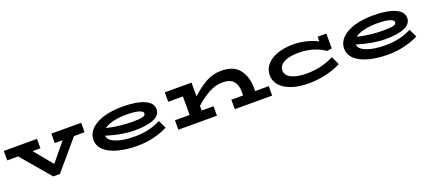

<svg xmlns="http://www.w3.org/2000/svg" viewBox="44 -1373 5041 2274"><g transform="rotate(-20 2564.0 -235.5)"><path d="M991 -352H857L547 13H463L153 -352H16V-471H434V-352H336L525 -122L714 -352H615V-471H991Z M1911 -75Q1839 -36 1737.5 -11Q1636 14 1527 14Q1396 14 1290 -13Q1184 -40 1121 -95Q1058 -150 1058 -232Q1058 -306 1114.5 -363.5Q1171 -421 1274 -452.5Q1377 -484 1513 -484Q1686 -484 1785.5 -441.5Q1885 -399 1885 -318Q1885 -244 1802 -206.5Q1719 -169 1558 -169Q1404 -169 1204 -230Q1209 -170 1300 -135.5Q1391 -101 1534 -101Q1722 -101 1862 -176ZM1245 -312Q1323 -293 1408 -283.5Q1493 -274 1561 -274Q1657 -274 1695 -283.5Q1733 -293 1733 -320Q1733 -348 1679 -363.5Q1625 -379 1528 -379Q1439 -379 1363 -362Q1287 -345 1245 -312Z M3227 -119V0H2756V-119H2904V-172Q2904 -249 2864 -298.5Q2824 -348 2725 -348Q2636 -348 2547.5 -299Q2459 -250 2382 -178V-119H2531V0H2045V-119H2230V-352H2045V-471H2382V-297Q2470 -381 2561.5 -432Q2653 -483 2756 -483Q2917 -483 2986.5 -389.5Q3056 -296 3056 -158V-119Z M4096 -81Q4013 -37 3905 -12Q3797 13 3686 13Q3561 13 3469.5 -19Q3378 -51 3330 -107Q3282 -163 3282 -233Q3282 -311 3331.5 -368Q3381 -425 3468 -455Q3555 -485 3667 -485Q3750 -485 3828.5 -465Q3907 -445 3971 -412V-471H4081V-284L4021 -274Q3880 -370 3691 -370Q3573 -370 3507.5 -334.5Q3442 -299 3442 -236Q3442 -175 3512 -140Q3582 -105 3705 -105Q3800 -105 3887.5 -126.5Q3975 -148 4046 -186Z M5071 -75Q4999 -36 4897.5 -11Q4796 14 4687 14Q4556 14 4450 -13Q4344 -40 4281 -95Q4218 -150 4218 -232Q4218 -306 4274.5 -363.5Q4331 -421 4434 -452.5Q4537 -484 4673 -484Q4846 -484 4945.5 -441.5Q5045 -399 5045 -318Q5045 -244 4962 -206.5Q4879 -169 4718 -169Q4564 -169 4364 -230Q4369 -170 4460 -135.5Q4551 -101 4694 -101Q4882 -101 5022 -176ZM4405 -312Q4483 -293 4568 -283.5Q4653 -274 4721 -274Q4817 -274 4855 -283.5Q4893 -293 4893 -320Q4893 -348 4839 -363.5Q4785 -379 4688 -379Q4599 -379 4523 -362Q4447 -345 4405 -312Z"/></g></svg>

Font: BioRhyme Expanded ExtraBold
Style: Regular
Weight: 800
Width: 7
Designer: Aoife Mooney
Foundry: Aoife Mooney Type
Version: Version 1.001